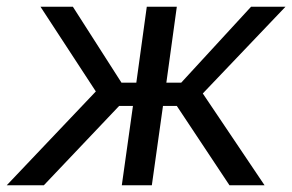

<svg xmlns="http://www.w3.org/2000/svg" viewBox="-88 -549 866 569"><path d="M42 0 265 -235H306L273 0H362L395 -235H436L592 0H696L513 -272L758 -529H656L449 -304H405L436 -529H347L316 -304H272L128 -529H32L196 -278L-68 0Z"/></svg>

Font: Cheyenne Sans
Style: Italic
Weight: 400
Italic angle: -8.13011°
Designer: The Public Sans project authors (U.S. Web Design System), Libre Franklin designed by Pablo Impallari and Rodrigo Fuenzal
Foundry: The Cheyenne Sans Project Authors
Version: Version 2.007